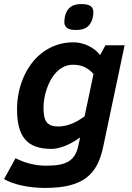

<svg xmlns="http://www.w3.org/2000/svg" viewBox="-49 -736 651 949"><path d="M460.9 -9.8Q450.2 41.5 430.4 79.6Q410.6 117.7 377.4 142.8Q344.2 168 294.4 180.4Q244.6 192.9 173.8 192.9Q143.1 192.9 113.8 189.7Q84.5 186.5 58.6 180.9Q32.7 175.3 10.3 167.2Q-12.2 159.2 -28.8 148.9L27.8 45.9Q60.1 63 99.4 73Q138.7 83 181.2 83Q219.2 83 246.6 77.6Q273.9 72.3 292.2 60.3Q310.5 48.3 321.5 29.8Q332.5 11.2 337.9 -15.1L347.2 -57.1Q330.1 -44.4 311.8 -33.9Q293.5 -23.4 275.1 -15.9Q256.8 -8.3 239 -4.2Q221.2 0 205.1 0Q160.2 0 127.9 -11.5Q95.7 -22.9 75.2 -46.9Q54.7 -70.8 44.9 -107.9Q35.2 -145 35.2 -196.8Q35.2 -236.8 43.2 -276.9Q51.3 -316.9 67.1 -353.5Q83 -390.1 106.7 -421.9Q130.4 -453.6 161.4 -476.8Q192.4 -500 230.5 -513.4Q268.6 -526.9 314 -526.9Q334 -526.9 353.3 -522Q372.6 -517.1 389.6 -508.8Q406.7 -500.5 421.1 -489Q435.5 -477.5 445.8 -463.9L472.2 -512.2H566.9ZM413.1 -370.1Q392.6 -393.6 368.2 -404.8Q343.8 -416 312 -416Q287.6 -416 267.1 -406.2Q246.6 -396.5 230.5 -379.9Q214.4 -363.3 202.1 -341.6Q189.9 -319.8 181.9 -296.1Q173.8 -272.5 169.9 -248.3Q166 -224.1 166 -203.1Q166 -178.2 169.7 -160.6Q173.3 -143.1 181.9 -132.1Q190.4 -121.1 204.3 -116Q218.3 -110.8 238.8 -110.8Q267.6 -110.8 299.8 -122.3Q332 -133.8 369.1 -161.1ZM412.6 -674.8Q412.6 -663.1 409.4 -648.7Q406.2 -634.3 398.9 -622.1Q388.2 -603.5 370.1 -595.7Q352.1 -587.9 325.7 -587.9Q294.9 -587.9 282 -598.1Q269 -608.4 269 -627Q269 -639.2 271.5 -652.1Q273.9 -665 279.8 -676.8Q289.6 -697.3 307.4 -706.5Q325.2 -715.8 353 -715.8Q384.8 -715.8 398.7 -706.1Q412.6 -696.3 412.6 -674.8Z"/></svg>

Font: Lorenzo Sans
Style: Bold Italic
Weight: 700
Italic angle: -12°
Foundry: Intel Corporation
Version: Version 1.00; ttfautohint (v1.5)